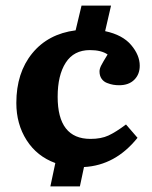

<svg xmlns="http://www.w3.org/2000/svg" viewBox="-20 -623 540 683"><path d="M159.2 40 176.8 -43Q111.3 -66.9 74.7 -124.3Q38.1 -181.6 38.1 -256.8Q38.1 -363.8 94.5 -433.1Q150.9 -502.4 249 -515.1L270 -603H375L354 -512.2Q416 -499 446.5 -462.9Q477.1 -426.8 477.1 -389.2Q477.1 -358.4 457.5 -339.1Q438 -319.8 403.8 -319.8Q393.1 -319.8 382.8 -321.5Q372.6 -323.2 360.6 -327.9Q348.6 -332.5 341.3 -343Q334 -353.5 334 -369.1Q334 -378.4 340.1 -390.4Q346.2 -402.3 362.8 -429.2Q340.3 -444.8 299.8 -444.8Q242.7 -444.8 213.9 -400.1Q185.1 -355.5 185.1 -278.8Q185.1 -128.9 301.8 -128.9Q339.8 -128.9 365.7 -140.9Q391.6 -152.8 428.2 -180.2L469.2 -132.8Q390.6 -34.7 278.8 -28.8L264.2 40Z"/></svg>

Font: Literata Book
Style: Bold
Weight: 700
Designer: Latin by Veronika Burian and Jose Scaglione. Greek by Irene Vlachou. Cyrillic by Vera Evstafieva
Foundry: TypeTogether
Version: Version 2.003;PS 002.003;hotconv 1.0.88;makeotf.lib2.5.64775